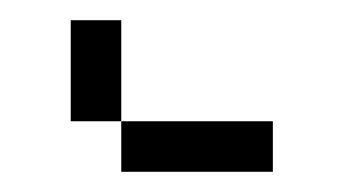

<svg xmlns="http://www.w3.org/2000/svg" viewBox="-20 -770 340 190"><path d="M250 -600V-650H100V-600ZM50 -650H100V-750H50Z"/></svg>

Font: LS-VG5000 Light Shifted
Style: Regular
Weight: 400
Designer: Justin Bihan, 2021
Foundry: Justin Bihan, 2021
Version: Version 1.000;Glyphs 3.1.2 (3151)